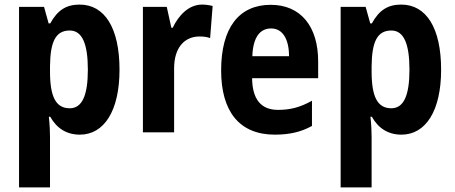

<svg xmlns="http://www.w3.org/2000/svg" viewBox="-20 -577 1982 837"><path d="M327 -557C269 -557 231 -533 199 -475H192L172 -547H63V240H198V21C198 -1 197 -31 193 -68H199C227 -18 270 10 328 10C434 10 501 -94 501 -273C501 -456 436 -557 327 -557ZM284 -444C338 -444 363 -387 363 -273C363 -161 338 -105 284 -105C223 -105 198 -156 198 -265V-288C199 -396 223 -444 284 -444Z M861 -557C802 -557 758 -509 733 -456H727L707 -547H603V0H739V-279C739 -369 784 -418 850 -418C867 -418 883 -416 896 -411L907 -551C891 -555 875 -557 861 -557Z M1160 -556C1022 -556 944 -456 944 -270C944 -92 1023 10 1178 10C1243 10 1293 -2 1340 -28V-138C1289 -109 1245 -98 1192 -98C1118 -98 1080 -144 1079 -236H1367V-309C1367 -462 1291 -556 1160 -556ZM1162 -453C1213 -453 1240 -405 1240 -332H1080C1083 -417 1115 -453 1162 -453Z M1729 -557C1671 -557 1633 -533 1601 -475H1594L1574 -547H1465V240H1600V21C1600 -1 1599 -31 1595 -68H1601C1629 -18 1672 10 1730 10C1836 10 1903 -94 1903 -273C1903 -456 1838 -557 1729 -557ZM1686 -444C1740 -444 1765 -387 1765 -273C1765 -161 1740 -105 1686 -105C1625 -105 1600 -156 1600 -265V-288C1601 -396 1625 -444 1686 -444Z"/></svg>

Font: Noto Sans Devanagari Condensed
Style: Bold
Weight: 700
Width: 3
Designer: Jelle Bosma - Monotype Design Team
Foundry: Monotype Imaging Inc.
Version: Version 2.004